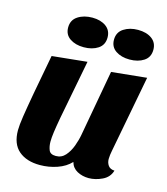

<svg xmlns="http://www.w3.org/2000/svg" viewBox="-113 -831 817 939"><g transform="rotate(15 295.5 -361.5)"><path d="M176 20Q108 20 68.5 -14Q29 -48 29 -117Q29 -142 36 -188Q43 -234 57 -312Q71 -390 94 -510L271 -528Q251 -421 236.5 -348.5Q222 -276 213.5 -229Q205 -182 201 -153Q197 -124 197 -104Q197 -81 204.5 -62Q212 -43 240 -43Q269 -43 288 -64.5Q307 -86 318.5 -117Q330 -148 335 -177L395 -510L573 -528L499 -138Q497 -129 495.5 -117Q494 -105 494 -96Q494 -77 504 -63Q514 -49 536 -48Q526 -13 491.5 3.5Q457 20 423 20Q391 20 365 6Q339 -8 331 -37Q305 -9 263 5.5Q221 20 176 20ZM234 -592Q192 -592 164 -611Q136 -630 136 -666Q136 -704 166 -723.5Q196 -743 239 -743Q281 -743 308 -723.5Q335 -704 335 -668Q335 -630 306 -611Q277 -592 234 -592ZM466 -592Q424 -592 396 -611Q368 -630 368 -666Q368 -704 398 -723.5Q428 -743 470 -743Q513 -743 540 -723.5Q567 -704 567 -668Q567 -630 538 -611Q509 -592 466 -592Z"/></g></svg>

Font: Sansita Swashed
Style: Bold
Weight: 700
Designer: Pablo Cosgaya
Foundry: Omnibus-Type
Version: Version 1.003; ttfautohint (v1.8.3)